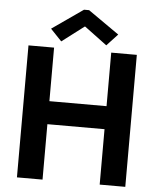

<svg xmlns="http://www.w3.org/2000/svg" viewBox="-61 -991 854 1043"><g transform="rotate(5 366.0 -469.5)"><path d="M70.8 -719.7H210.4V-427.7H522V-719.7H661.6V0H522V-302.2H210.4V0H70.8ZM185.1 -820.8 354.5 -939H382.3L551.3 -820.8L491.7 -756.8L369.1 -848.1H366.2L246.1 -756.8Z"/></g></svg>

Font: Reddit Sans
Style: Bold
Weight: 700
Designer: Stephen Hutchings
Foundry: Reddit
Version: Version 1.013